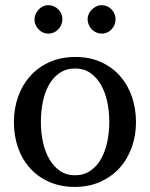

<svg xmlns="http://www.w3.org/2000/svg" viewBox="-20 -716 584 748"><path d="M405.8 -241.2Q405.8 -282.2 397.7 -319.8Q389.6 -357.4 373 -386.2Q356.4 -415 331.5 -432.1Q306.6 -449.2 272.9 -449.2Q238.3 -449.2 212.9 -432.1Q187.5 -415 171.1 -386.2Q154.8 -357.4 147 -319.8Q139.2 -282.2 139.2 -241.2Q139.2 -200.7 147.2 -163.1Q155.3 -125.5 171.9 -96.7Q188.5 -67.9 213.4 -50.5Q238.3 -33.2 272 -33.2Q306.2 -33.2 331.5 -50.3Q356.9 -67.4 373.3 -96.2Q389.6 -125 397.7 -162.6Q405.8 -200.2 405.8 -241.2ZM509.8 -240.2Q509.8 -187 492.9 -140.9Q476.1 -94.7 445.1 -60.8Q414.1 -26.9 369.9 -7.3Q325.7 12.2 271 12.2Q216.3 12.2 172.4 -7.1Q128.4 -26.4 97.7 -60.1Q66.9 -93.8 50.5 -139.9Q34.2 -186 34.2 -240.2Q34.2 -293.5 50.8 -339.8Q67.4 -386.2 98.6 -420.7Q129.9 -455.1 174.1 -474.6Q218.3 -494.1 273.9 -494.1Q329.6 -494.1 373.5 -474.1Q417.5 -454.1 447.8 -419.7Q478 -385.3 493.9 -339.1Q509.8 -293 509.8 -240.2ZM223.1 -641.1Q223.1 -629.9 218.8 -619.6Q214.4 -609.4 207 -601.6Q199.7 -593.8 189.7 -589.4Q179.7 -585 168.5 -585Q157.2 -585 147.5 -589.4Q137.7 -593.8 130.4 -601.6Q123 -609.4 118.7 -619.1Q114.3 -628.9 114.3 -640.1Q114.3 -650.9 118.7 -660.9Q123 -670.9 130.4 -678.7Q137.7 -686.5 147.5 -691.2Q157.2 -695.8 168.5 -695.8Q179.7 -695.8 189.7 -691.4Q199.7 -687 207 -679.7Q214.4 -672.4 218.8 -662.4Q223.1 -652.3 223.1 -641.1ZM430.2 -641.1Q430.2 -629.9 426 -619.6Q421.9 -609.4 414.6 -601.6Q407.2 -593.8 397.5 -589.4Q387.7 -585 376.5 -585Q365.2 -585 355.2 -589.4Q345.2 -593.8 337.6 -601.6Q330.1 -609.4 325.7 -619.6Q321.3 -629.9 321.3 -641.1Q321.3 -651.4 325.7 -661.4Q330.1 -671.4 337.9 -679Q345.7 -686.5 355.5 -691.2Q365.2 -695.8 376.5 -695.8Q387.7 -695.8 397.5 -691.4Q407.2 -687 414.6 -679.4Q421.9 -671.9 426 -661.9Q430.2 -651.9 430.2 -641.1Z"/></svg>

Font: BabelStone Ogham Special
Style: Regular
Weight: 400
Designer: Andrew West
Foundry: BabelStone
Version: Version 1.02 March 14, 2022